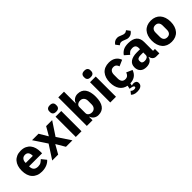

<svg xmlns="http://www.w3.org/2000/svg" viewBox="208 -2029 3520 3520"><g transform="rotate(-45 1968.0 -269.0)"><path d="M288 12Q228 12 181 -7.5Q134 -27 101.5 -62.5Q69 -98 52.5 -149Q36 -200 36 -263Q36 -325 52 -375.5Q68 -426 99.5 -462Q131 -498 177 -517.5Q223 -537 282 -537Q347 -537 393.5 -515Q440 -493 469.5 -456Q499 -419 512.5 -370.5Q526 -322 526 -269V-225H189V-217Q189 -165 217 -134.5Q245 -104 305 -104Q351 -104 380 -122.5Q409 -141 434 -167L508 -75Q473 -34 416.5 -11Q360 12 288 12ZM285 -428Q240 -428 214.5 -398.5Q189 -369 189 -320V-312H373V-321Q373 -369 351.5 -398.5Q330 -428 285 -428Z M564 0 737 -267 566 -525H734L832 -360H836L931 -525H1087L913 -262L1088 0H920L819 -171H815L718 0Z M1249 -581Q1204 -581 1183.5 -601.5Q1163 -622 1163 -654V-676Q1163 -708 1183.5 -728.5Q1204 -749 1249 -749Q1294 -749 1314.5 -728.5Q1335 -708 1335 -676V-654Q1335 -622 1314.5 -601.5Q1294 -581 1249 -581ZM1175 -525H1323V0H1175Z M1461 -740H1609V-437H1614Q1625 -481 1664.5 -509Q1704 -537 1755 -537Q1855 -537 1906 -467Q1957 -397 1957 -263Q1957 -129 1906 -58.5Q1855 12 1755 12Q1729 12 1706 4.5Q1683 -3 1664.5 -16.5Q1646 -30 1633 -48.5Q1620 -67 1614 -88H1609V0H1461ZM1706 -108Q1748 -108 1775.5 -137.5Q1803 -167 1803 -217V-308Q1803 -358 1775.5 -387.5Q1748 -417 1706 -417Q1664 -417 1636.5 -396.5Q1609 -376 1609 -340V-185Q1609 -149 1636.5 -128.5Q1664 -108 1706 -108Z M2143 -581Q2098 -581 2077.5 -601.5Q2057 -622 2057 -654V-676Q2057 -708 2077.5 -728.5Q2098 -749 2143 -749Q2188 -749 2208.5 -728.5Q2229 -708 2229 -676V-654Q2229 -622 2208.5 -601.5Q2188 -581 2143 -581ZM2069 -525H2217V0H2069Z M2567 -537Q2647 -537 2700.5 -501Q2754 -465 2777 -400L2657 -348Q2650 -378 2628 -399Q2606 -420 2567 -420Q2522 -420 2499 -390.5Q2476 -361 2476 -311V-213Q2476 -163 2499 -134Q2522 -105 2567 -105Q2607 -105 2630.5 -126.5Q2654 -148 2665 -183L2780 -133Q2754 -60 2702 -25Q2650 10 2577 12L2568 55L2572 59Q2584 56 2596 54Q2608 52 2620 52Q2650 52 2671.5 68Q2693 84 2693 121Q2693 147 2682 164Q2671 181 2652.5 192Q2634 203 2610 207.5Q2586 212 2561 212Q2509 212 2479.5 197.5Q2450 183 2437 168L2483 112Q2493 124 2509.5 132.5Q2526 141 2549 141Q2568 141 2580.5 135Q2593 129 2593 116Q2593 110 2590 104Q2587 98 2578.5 92.5Q2570 87 2555.5 82.5Q2541 78 2518 76L2497 74L2511 7Q2419 -10 2370.5 -81Q2322 -152 2322 -263Q2322 -326 2338 -376.5Q2354 -427 2385 -463Q2416 -499 2462 -518Q2508 -537 2567 -537Z M3260 0Q3220 0 3193.5 -25Q3167 -50 3160 -92H3154Q3142 -41 3101 -14.5Q3060 12 3000 12Q2921 12 2879 -30Q2837 -72 2837 -141Q2837 -224 2897.5 -264.5Q2958 -305 3062 -305H3145V-338Q3145 -376 3125 -398.5Q3105 -421 3058 -421Q3014 -421 2988 -402Q2962 -383 2945 -359L2857 -437Q2889 -484 2937.5 -510.5Q2986 -537 3069 -537Q3181 -537 3237 -488Q3293 -439 3293 -345V-115H3342V0ZM3055 -91Q3092 -91 3118.5 -107Q3145 -123 3145 -159V-221H3073Q2986 -221 2986 -162V-147Q2986 -118 3004 -104.5Q3022 -91 3055 -91ZM3148 -601Q3125 -601 3107.5 -607Q3090 -613 3071 -621Q3049 -630 3031 -636.5Q3013 -643 2993 -643Q2976 -643 2963 -637Q2950 -631 2934 -618L2882 -686Q2900 -713 2928 -731.5Q2956 -750 2996 -750Q3019 -750 3036.5 -744Q3054 -738 3073 -730Q3095 -721 3113 -714.5Q3131 -708 3151 -708Q3168 -708 3181 -714Q3194 -720 3210 -733L3262 -665Q3244 -638 3216 -619.5Q3188 -601 3148 -601Z M3654 12Q3596 12 3550.5 -7Q3505 -26 3473.5 -62Q3442 -98 3425 -149Q3408 -200 3408 -263Q3408 -326 3425 -377Q3442 -428 3473.5 -463.5Q3505 -499 3550.5 -518Q3596 -537 3654 -537Q3712 -537 3757.5 -518Q3803 -499 3834.5 -463.5Q3866 -428 3883 -377Q3900 -326 3900 -263Q3900 -200 3883 -149Q3866 -98 3834.5 -62Q3803 -26 3757.5 -7Q3712 12 3654 12ZM3654 -105Q3698 -105 3722 -132Q3746 -159 3746 -209V-316Q3746 -366 3722 -393Q3698 -420 3654 -420Q3610 -420 3586 -393Q3562 -366 3562 -316V-209Q3562 -159 3586 -132Q3610 -105 3654 -105Z"/></g></svg>

Font: IBM Plex Sans Devanagari
Style: Bold
Weight: 700
Designer: Mike Abbink, Paul van der Laan, Pieter van Rosmalen, Erin McLaughlin
Foundry: Bold Monday
Version: Version 1.1